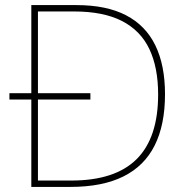

<svg xmlns="http://www.w3.org/2000/svg" viewBox="-20 -734 732 754"><path d="M280 -714Q398 -714 475 -674Q552 -634 590 -556Q628 -478 628 -364Q628 -244 587.5 -163Q547 -82 464.5 -41Q382 0 257 0H103V-343H17V-368H103V-714ZM270 -689H129V-368H335V-343H129V-25H260Q432 -25 516.5 -109Q601 -193 601 -363Q601 -469 566.5 -541.5Q532 -614 459 -651.5Q386 -689 270 -689Z"/></svg>

Font: Noto Sans Khmer Thin
Style: Regular
Weight: 250
Version: Version 2.003